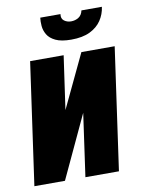

<svg xmlns="http://www.w3.org/2000/svg" viewBox="-87 -713 567 767"><g transform="rotate(-10 196.5 -329.5)"><path d="M-10 0 60 -495H196L165 -278L268 -495H403L333 0H197L233 -255Q203 -191 173.5 -127.5Q144 -64 114 0ZM237 -551Q197 -551 174 -562Q151 -573 141 -590Q131 -607 129.5 -625.5Q128 -644 130 -659H212Q209 -641 221 -632Q233 -623 249 -623Q266 -623 279.5 -631.5Q293 -640 297 -659H380Q376 -629 359.5 -604.5Q343 -580 313 -565.5Q283 -551 237 -551Z"/></g></svg>

Font: Alumni Sans Black
Style: Italic
Weight: 900
Italic angle: -8°
Version: Version 1.016